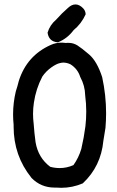

<svg xmlns="http://www.w3.org/2000/svg" viewBox="-20 -853 540 888"><path d="M363.8 -815.4Q375 -804.2 376 -788.6V-786.6Q356.9 -743.7 320.3 -713.4Q291.5 -674.8 249 -657.7L247.1 -657.2Q235.8 -658.2 228 -661.6Q204.6 -671.4 200.2 -701.2V-702.6Q210.9 -737.8 239.7 -762.2Q265.1 -791 294.4 -816.4Q311.5 -832.5 329.1 -832.5Q346.7 -832.5 363.8 -815.4ZM40.5 -323.7Q40.5 -377.4 53.2 -430.7Q61 -454.1 66.9 -478.5Q104 -595.7 214.4 -645Q238.3 -655.8 263.2 -655.8Q272.9 -655.8 282.7 -654.3Q288.1 -654.8 293.2 -654.8Q298.3 -654.8 305.2 -654.3Q312 -653.8 320.6 -651.1Q329.1 -648.4 337.9 -643.1Q356.9 -631.3 392.1 -601.1Q428.7 -569.8 452.6 -496.1Q470.7 -412.6 470.7 -329.1Q470.7 -295.4 467.8 -261.7L458 -201.2Q446.8 -84 363.8 -5.9L362.8 -4.9Q314.5 15.6 263.7 15.6Q252 15.6 240.2 14.6Q236.3 14.6 232.4 14.6Q168.9 14.6 125 -30.8Q125 -30.8 125 -31.2Q43 -133.3 43 -267.1Q43 -271.5 43 -275.9Q40.5 -299.8 40.5 -323.7ZM374 -411.6V-412.1Q373 -457 351.1 -497.1Q339.4 -534.7 305.7 -555.7Q289.1 -563.5 272.9 -563.5Q265.6 -563.5 256.3 -561Q240.7 -557.6 217.8 -541.5Q192.4 -523.4 175.8 -499Q146 -441.9 136.7 -377.9Q132.8 -351.6 132.8 -327.4Q132.8 -303.2 135.7 -280.8Q138.7 -237.3 144.5 -195.3Q156.7 -123 212.4 -81.5Q234.4 -75.7 255.9 -75.7Q289.1 -75.7 319.8 -89.4Q343.8 -123.5 356 -164.1Q368.2 -216.3 375 -268.6Q378.9 -302.2 378.9 -337.9Q378.9 -373.5 374 -411.6Z"/></svg>

Font: Bakudai
Style: Bold
Weight: 700
Version: Version 1.48